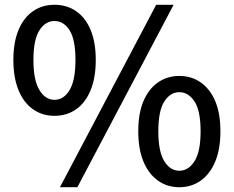

<svg xmlns="http://www.w3.org/2000/svg" viewBox="-20 -770 979 804"><path d="M208 -285Q157 -285 118 -312.5Q79 -340 57.5 -392.5Q36 -445 36 -519Q36 -593 57.5 -644.5Q79 -696 118 -723Q157 -750 208 -750Q260 -750 299 -723Q338 -696 359.5 -644.5Q381 -593 381 -519Q381 -445 359.5 -392.5Q338 -340 299 -312.5Q260 -285 208 -285ZM208 -352Q247 -352 271.5 -393Q296 -434 296 -519Q296 -604 271.5 -643Q247 -682 208 -682Q170 -682 145 -643Q120 -604 120 -519Q120 -434 145 -393Q170 -352 208 -352ZM231 14 634 -750H707L304 14ZM731 14Q680 14 641 -14Q602 -42 580.5 -94Q559 -146 559 -220Q559 -295 580.5 -346Q602 -397 641 -424.5Q680 -452 731 -452Q782 -452 821 -424.5Q860 -397 881.5 -346Q903 -295 903 -220Q903 -146 881.5 -94Q860 -42 821 -14Q782 14 731 14ZM731 -55Q769 -55 794.5 -95Q820 -135 820 -220Q820 -306 794.5 -345Q769 -384 731 -384Q693 -384 668 -345Q643 -306 643 -220Q643 -135 668 -95Q693 -55 731 -55Z"/></svg>

Font: Noto Sans HK Thin Medium
Style: Regular
Weight: 500
Version: Version 2.004-H2;hotconv 1.0.118;makeotfexe 2.5.65603